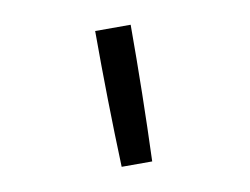

<svg xmlns="http://www.w3.org/2000/svg" viewBox="-48 -836 596 458"><g transform="rotate(-10 250.0 -607.0)"><path d="M213 -442Q210 -524 208.5 -606.5Q207 -689 207 -772H293Q293 -689 291.5 -606.5Q290 -524 287 -442Z"/></g></svg>

Font: Iosevka Term
Style: Regular
Weight: 400
Monospace: yes
Designer: Belleve Invis
Foundry: Belleve Invis
Version: Version 30.0.1